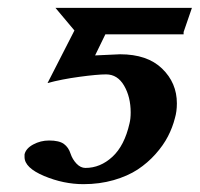

<svg xmlns="http://www.w3.org/2000/svg" viewBox="-20 -453 505 485"><path d="M307.1 -141.1Q310.1 -152.8 310.1 -168.9Q310.1 -208 293.5 -236.6Q276.9 -265.1 248 -265.1Q226.1 -265.1 180.9 -259Q135.7 -252.9 100.1 -243.2L168 -376L120.1 -433.1H464.8L443.8 -372.1V-366.2H246.1Q221.2 -314.5 220.2 -313L283.2 -315.9Q352.1 -315.9 389.4 -279.8Q426.8 -243.7 426.8 -191.9Q426.8 -171.4 421.9 -154.8Q416 -131.3 404.3 -108.6Q392.6 -85.9 372.8 -63.7Q353 -41.5 327.9 -24.9Q302.7 -8.3 267.1 2Q231.4 12.2 190.9 12.2Q140.6 12.2 91.3 -8.5Q42 -29.3 42 -56.2V-63Q45.4 -78.1 64 -88.1Q82.5 -98.1 104 -98.1Q129.4 -98.1 141.4 -89.4Q153.3 -80.6 158.2 -64.9Q163.1 -50.3 173.3 -39.6Q183.6 -28.8 195.8 -28.8Q233.4 -28.8 263.9 -56.9Q294.4 -85 307.1 -141.1Z"/></svg>

Font: Linux Libertine G
Style: Semibold Italic
Weight: 600
Italic angle: -11.5°
Designer: Philipp H. Poll
Foundry: Philipp H. Poll
Version: Version 5.1.1